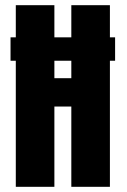

<svg xmlns="http://www.w3.org/2000/svg" viewBox="-20 -720 490 740"><path d="M20.6 -576.1H423.6V-485.9H20.6ZM254.9 -700H403.6V0H254.9V-309.4H189.6V0H40.9V-700H189.6V-418.6H254.9Z"/></svg>

Font: League Mono Thin Condensed
Style: Regular
Weight: 100
Width: 1
Designer: Tyler Finck
Foundry: The League of Moveable Type / Tyler Finck
Version: Version 2.300;RELEASE